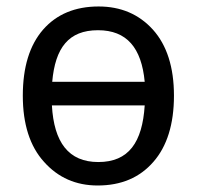

<svg xmlns="http://www.w3.org/2000/svg" viewBox="-20 -566 610 596"><path d="M520 -269C520 -357.4 498 -425.8 454.6 -474.1C411.1 -522 355 -545.9 286.1 -545.9C213.4 -545.9 155.8 -522 113.8 -474.1C71.8 -425.8 50.8 -357.4 50.8 -269C50.8 -180.7 72.8 -111.8 116.7 -63.5C160.2 -14.6 215.8 9.8 283.2 9.8C356 9.8 413.6 -14.6 456.1 -63.5C498.5 -111.8 520 -180.7 520 -269ZM285.2 -63C192.9 -63 147.5 -124 141.1 -238.8H429.2C421.9 -124 379.4 -63 285.2 -63ZM284.2 -472.2C373.5 -472.2 419.4 -417.5 429.2 -312H142.1C151.4 -417.5 192.9 -472.2 284.2 -472.2Z"/></svg>

Font: Avrile Sans
Style: Regular
Weight: 400
Designer: Monotype Design Team, Google (font), Stefan Peev (BGR Cyrillic), Cristiano Sobral (main changes)
Foundry: The Avrile Sans Project Authors
Version: Version 3.110